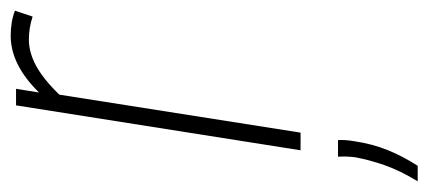

<svg xmlns="http://www.w3.org/2000/svg" viewBox="-291 -341 801 359"><g transform="rotate(-90 109.5 -161.5)"><path d="M123 -532 116 -489Q168 -542 222 -542Q249 -542 269 -534L258 -501Q237 -508 215 -508Q191 -508 166 -494.5Q141 -481 112 -451L41 0H8L92 -532ZM-4 70H27Q28 83 25 100Q20 134 8.5 162.5Q-3 191 -21 219H-50Q-30 186 -20 157.5Q-10 129 -5 102Q-3 85 -4 70Z"/></g></svg>

Font: Georama Condensed ExtraLight
Style: Italic
Weight: 200
Width: 3
Italic angle: -9°
Designer: Jean-Baptiste Levee
Foundry: Production Type
Version: Version 1.000